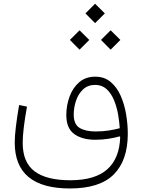

<svg xmlns="http://www.w3.org/2000/svg" viewBox="-20 -789 777 1049"><path d="M446.8 -715.8 499.5 -768.6 552.7 -715.8 499.5 -662.6ZM531.7 -570.8 584.5 -623.5 637.7 -570.8 584.5 -517.6ZM361.8 -570.8 414.6 -623.5 467.8 -570.8 414.6 -517.6ZM500.5 -370.1Q550.3 -370.1 584.5 -341.3Q618.7 -312.5 639.2 -266.1Q659.7 -219.7 668.9 -165Q678.2 -110.4 678.2 -58.1Q678.2 86.9 601.8 163.8Q525.4 240.7 361.8 240.7Q60.5 240.7 60.5 -9.8Q60.5 -44.9 66.7 -96.2Q72.8 -147.5 84.5 -215.3L127.4 -206.5Q115.2 -138.7 109.6 -90.3Q104 -42 104 -8.8Q104 98.6 169.2 147.2Q234.4 195.8 363.8 195.8Q499.5 195.8 566.4 135.7Q633.3 75.7 636.7 -40.5L633.8 -43.9Q606.4 -36.1 572.5 -30.8Q538.6 -25.4 501 -25.4Q429.2 -25.4 385.7 -56.6Q342.3 -87.9 342.3 -160.2Q342.3 -212.9 359.9 -261Q377.4 -309.1 412.6 -339.6Q447.8 -370.1 500.5 -370.1ZM634.3 -88.4Q632.3 -124.5 625 -165.3Q617.7 -206.1 602.5 -242.7Q587.4 -279.3 562.3 -302.2Q537.1 -325.2 500 -325.2Q460 -325.2 433.8 -300.5Q407.7 -275.9 395.3 -238.5Q382.8 -201.2 382.8 -163.1Q382.8 -109.9 414.8 -90.3Q446.8 -70.8 502 -70.8Q540.5 -70.8 573.7 -75.9Q606.9 -81.1 634.3 -88.4Z"/></svg>

Font: Estedad-FD ExtraLight
Style: Regular
Weight: 200
Designer: Amin Abedi
Version: Version 7.3